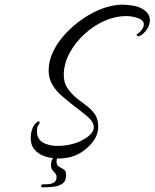

<svg xmlns="http://www.w3.org/2000/svg" viewBox="-20 -666 664 825"><path d="M231 15Q201 15 173.5 6Q146 -3 129 -22.5Q112 -42 112 -73Q112 -81 113 -89.5Q114 -98 117 -107Q120 -118 125.5 -126.5Q131 -135 136 -139Q144 -145 147 -145Q150 -145 150 -141Q150 -133 143 -126Q139 -121 139 -103Q139 -90 141 -82Q150 -58 174.5 -48.5Q199 -39 227 -39Q257 -39 286 -46Q315 -53 332 -63Q360 -78 371.5 -92Q383 -106 383 -119Q383 -142 356 -165Q329 -188 294 -214Q270 -233 245.5 -254Q221 -275 205 -302Q189 -329 189 -363Q189 -405 209 -446Q229 -487 263 -523Q297 -559 338.5 -587Q380 -615 423.5 -630.5Q467 -646 507 -646Q529 -646 555.5 -641Q582 -636 599 -623Q624 -606 624 -578Q624 -566 618.5 -553Q613 -540 600 -526Q584 -510 573 -510Q571 -510 568.5 -514Q566 -518 567 -519Q574 -522 578.5 -526.5Q583 -531 587 -535Q598 -549 598 -561Q598 -575 585 -582.5Q572 -590 554.5 -593.5Q537 -597 522 -597Q476 -597 429.5 -576.5Q383 -556 344 -520.5Q305 -485 280.5 -441Q256 -397 254 -349Q253 -312 270 -287Q287 -262 312 -242Q333 -226 353.5 -210.5Q374 -195 388 -174.5Q402 -154 402 -123Q402 -86 378 -55.5Q354 -25 322 -7Q283 15 231 15ZM162 139Q157 139 157 133Q157 126 164 126Q172 126 186 125.5Q200 125 211.5 118.5Q223 112 223 95Q223 85 217 78.5Q211 72 205 64.5Q199 57 199 43Q199 25 208 13Q217 1 228.5 -5Q240 -11 247 -11Q249 -11 252 -10.5Q255 -10 254 -6Q250 -4 236.5 2Q223 8 223 28Q223 44 233.5 50Q244 56 254 62Q264 68 264 87Q264 112 248.5 123Q233 134 209.5 136.5Q186 139 162 139Z"/></svg>

Font: The Nautigal
Style: Bold
Weight: 700
Designer: Robert E. Leuschke
Foundry: Robert E. Leuschke
Version: Version 1.100; ttfautohint (v1.8.3)